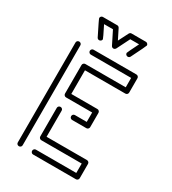

<svg xmlns="http://www.w3.org/2000/svg" viewBox="-215 -1020 1014 1132"><g transform="rotate(30 291.5 -454.0)"><path d="M97.2 0Q90.3 0 85.4 -4.6Q80.6 -9.3 80.6 -16.1V-696.3Q80.6 -703.1 85.4 -707.8Q90.3 -712.4 97.2 -712.4Q104 -712.4 108.9 -707.8Q113.8 -703.1 113.8 -696.3V-16.1Q113.8 -9.3 108.9 -4.6Q104 0 97.2 0ZM388.7 -291H291.5Q284.7 -291 280 -295.9Q275.4 -300.8 275.4 -307.6Q275.4 -314.5 280 -319.3Q284.7 -324.2 291.5 -324.2H372.1V-388.2H194.3Q187.5 -388.2 182.6 -393.1Q177.7 -397.9 177.7 -404.8V-599.1Q177.7 -606 182.6 -610.8Q187.5 -615.7 194.3 -615.7H469.2V-679.7H194.3Q187.5 -679.7 182.9 -684.8Q178.2 -689.9 178.2 -696.3Q178.2 -703.1 182.9 -708Q187.5 -712.9 194.3 -712.9H485.8Q492.7 -712.9 497.6 -708Q502.4 -703.1 502.4 -696.3V-599.1Q502.4 -592.3 497.6 -587.4Q492.7 -582.5 485.8 -582.5H210.9V-421.4H388.7Q395.5 -421.4 400.4 -416.5Q405.3 -411.6 405.3 -404.8V-307.6Q405.3 -300.8 400.4 -295.9Q395.5 -291 388.7 -291ZM485.8 0.5H194.3Q187.5 0.5 182.9 -4.4Q178.2 -9.3 178.2 -16.1Q178.2 -22.9 182.9 -27.8Q187.5 -32.7 194.3 -32.7H469.2V-96.7H194.3Q187.5 -96.7 182.6 -101.6Q177.7 -106.4 177.7 -113.3V-307.6Q177.7 -314.5 182.6 -319.1Q187.5 -323.7 194.3 -323.7Q201.2 -323.7 206.1 -319.1Q210.9 -314.5 210.9 -307.6V-129.9H485.8Q492.7 -129.9 497.6 -125Q502.4 -120.1 502.4 -113.3V-16.1Q502.4 -9.3 497.6 -4.4Q492.7 0.5 485.8 0.5ZM291.5 -777.3Q282.2 -777.3 276.9 -786.6L232.9 -874.5H172.4Q210.9 -797.9 210.9 -793.9Q210.9 -784.2 201.7 -779.8Q197.8 -777.8 194.3 -777.8Q184.6 -777.8 179.7 -786.6Q129.4 -886.7 129.4 -891.1Q129.4 -895.5 131.8 -899.9Q137.2 -907.7 146 -907.7H243.2Q252.4 -907.7 257.8 -898.4L291.5 -831.1L325.7 -898.4Q331.1 -907.7 340.3 -907.7H437.5Q445.8 -907.7 451.7 -899.9Q454.1 -896 454.1 -891.6Q454.1 -887.7 403.8 -786.6Q398.9 -777.8 389.2 -777.8Q385.3 -777.8 381.3 -779.8Q372.6 -784.2 372.6 -794.9Q372.6 -797.9 410.6 -874.5H350.6L306.6 -786.6Q300.8 -777.3 291.5 -777.3Z"/></g></svg>

Font: Neon Sans
Style: Regular
Weight: 400
Designer: GGBot
Version: 0.80